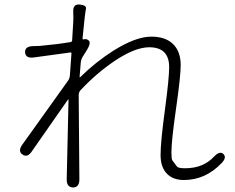

<svg xmlns="http://www.w3.org/2000/svg" viewBox="-20 -798 1040 849"><path d="M303 31Q274 30 275 -6L283 -356Q283 -361 280 -357L121 -129Q101 -99 79 -115Q58 -130 79 -159L280 -440Q288 -451 289 -464L296 -562Q296 -567 291 -566L130 -544Q93 -539 91 -566Q89 -593 126 -594Q139 -594 156 -595Q234 -602 292 -612Q299 -613 299 -620L304 -702Q305 -719 304 -736V-743Q301 -781 332 -778Q364 -775 360 -758.5Q356 -742 345 -628Q345 -623 350 -624Q365 -628 374 -617Q382 -606 365 -578L345 -546Q338 -534 337 -520L332 -459Q332 -454 336 -458Q402 -523 480 -573Q580 -636 649 -636Q712 -636 745.5 -603Q779 -570 779 -510Q779 -461 758.5 -318Q738 -175 738 -125Q738 -94 742 -89Q752 -75 763 -61Q769 -54 799 -54Q879 -54 927 -106Q952 -132 968 -117Q984 -101 959 -76Q888 -2 793 -2Q745 -2 717.5 -30.5Q690 -59 690 -113Q690 -171 710 -318Q728 -453 728 -501Q728 -589 640 -589Q578 -589 489 -530Q407 -475 336 -399Q328 -390 328 -378L331 -5Q331 31 303 31Z"/></svg>

Font: Resource Han Rounded KR Light
Style: Regular
Weight: 300
Designer: Cyano Hao (round all glyphs); Ryoko NISHIZUKA 西塚涼子 (kana, bopomofo & ideographs); Paul D. Hunt (Latin, Greek & Cyrillic)
Foundry: Cyano Hao
Version: 0.990